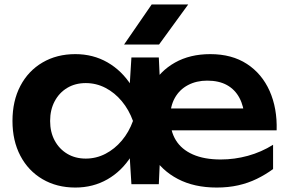

<svg xmlns="http://www.w3.org/2000/svg" viewBox="-20 -827 1298 862"><path d="M953 15Q852 15 778.5 -23.5Q705 -62 664.5 -130Q624 -198 624 -284Q624 -373 661 -440.5Q698 -508 765.5 -546Q833 -584 924 -584Q1021 -584 1088.5 -540Q1156 -496 1190.5 -418.5Q1225 -341 1222 -242H713V-340H1132L1078 -298Q1075 -350 1055 -387.5Q1035 -425 999 -445Q963 -465 910 -465Q862 -465 824 -445Q786 -425 765 -387.5Q744 -350 744 -298Q744 -239 769.5 -197.5Q795 -156 846 -133.5Q897 -111 971 -111Q1033 -111 1093 -127.5Q1153 -144 1206 -177V-68Q1172 -43 1133 -24Q1094 -5 1049.5 5Q1005 15 953 15ZM570 0 557 -208 584 -284 557 -359 570 -569H693L706 -288L693 0ZM628 -284Q612 -194 569.5 -126.5Q527 -59 462.5 -22Q398 15 318 15Q235 15 171 -22.5Q107 -60 71.5 -127.5Q36 -195 36 -284Q36 -374 71.5 -441.5Q107 -509 171 -546.5Q235 -584 318 -584Q398 -584 462.5 -547Q527 -510 570 -442.5Q613 -375 628 -284ZM205 -284Q205 -234 225.5 -196Q246 -158 282 -136.5Q318 -115 365 -115Q412 -115 453.5 -136.5Q495 -158 527 -196Q559 -234 577 -284Q559 -334 527 -372.5Q495 -411 453.5 -432.5Q412 -454 365 -454Q318 -454 282 -432.5Q246 -411 225.5 -372.5Q205 -334 205 -284ZM661 -807H825L694 -627H537Z"/></svg>

Font: Unbounded Medium
Style: Regular
Weight: 500
Designer: Luke Prowse, Jean-Baptiste Morizot, Fátima Lázaro, Florian Runge
Foundry: NaN
Version: Version 1.700